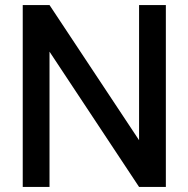

<svg xmlns="http://www.w3.org/2000/svg" viewBox="-20 -740 746 760"><path d="M70 0V-720H176L530.5 -185V-720H636.5V0H530.5L176 -535.5V0Z"/></svg>

Font: Manrope KiralyPet SmBd KiralyPet
Style: Regular
Weight: 600
Designer: Mikhail Sharanda
Foundry: Mikhail Sharanda
Version: Version 4.502